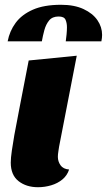

<svg xmlns="http://www.w3.org/2000/svg" viewBox="-20 -763 447 803"><path d="M139 20Q90 20 57.5 -5.5Q25 -31 25 -83Q25 -102 29.5 -133Q34 -164 40 -198.5Q46 -233 52.5 -264Q59 -295 62 -314L100 -510L301 -530L227 -149Q226 -141 224 -129Q222 -117 222 -107Q222 -88 233 -72Q244 -56 269 -54Q261 -29 241 -12.5Q221 4 194 12Q167 20 139 20ZM12 -590Q20 -633 45.5 -667.5Q71 -702 117.5 -722.5Q164 -743 235 -743Q291 -743 329.5 -725Q368 -707 387.5 -678.5Q407 -650 407 -617Q407 -605 404 -590H255Q257 -604 258.5 -620Q260 -636 260 -649Q260 -667 254 -680.5Q248 -694 225 -694Q199 -694 185.5 -677.5Q172 -661 165.5 -637Q159 -613 155 -590Z"/></svg>

Font: Sansita Swashed Light ExtraBold
Style: Regular
Weight: 800
Version: Version 1.003